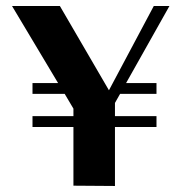

<svg xmlns="http://www.w3.org/2000/svg" viewBox="-20 -617 617 638"><path d="M20 -597H179L342 -317L491 -597H543L399 -341H500V-305H379L362 -275V-231H500V-195H362V1L224 0V-195H88V-231H224V-256L195 -305H88V-341H173Z"/></svg>

Font: Gamine
Style: Bold
Weight: 700
Designer: Tapiwanashe Sebastian Garikayi
Version: Version 1.000